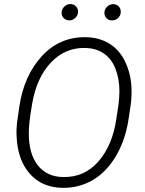

<svg xmlns="http://www.w3.org/2000/svg" viewBox="-20 -901 701 931"><path d="M281.7 9.8Q182.1 7.8 123.8 -59.3Q65.4 -126.5 60.5 -238.8Q58.6 -277.8 64 -316.4L73.7 -383.8Q95.7 -532.7 181.2 -627Q268.6 -723.1 397 -720.7Q462.4 -719.2 511.5 -688.7Q560.5 -658.2 587.9 -599.9Q615.2 -541.5 617.7 -471.7Q619.1 -429.7 613.3 -389.6L602.1 -314.5Q585 -213.9 538.8 -138.7Q492.7 -63.5 426.8 -26.1Q360.8 11.2 281.7 9.8ZM554.7 -395Q558.6 -425.8 559.1 -457.5Q559.1 -517.1 540.5 -565.9Q522 -614.7 484.6 -640.9Q447.3 -667 394 -668.5Q296.4 -670.9 227.5 -598.4Q158.7 -525.9 136.7 -402.3Q119.1 -302.2 119.6 -254.4Q119.6 -155.8 162.8 -100.1Q206.1 -44.4 284.7 -42.5Q388.7 -40 456.8 -117.7Q524.9 -195.3 543.9 -322.8ZM278.8 -841.3Q279.8 -857.9 292.5 -869.6Q305.2 -881.3 320.3 -881.3Q337.4 -881.8 348.4 -870.1Q359.4 -858.4 358.4 -841.3Q357.4 -826.2 345.2 -814.2Q333 -802.2 316.4 -802.2Q299.8 -802.2 288.8 -813.2Q277.8 -824.2 278.8 -841.3ZM486.3 -840.8Q487.3 -857.4 500 -869.1Q512.7 -880.9 527.8 -880.9Q544.9 -881.3 555.9 -869.6Q566.9 -857.9 565.4 -840.8Q564.5 -824.7 552.2 -813.5Q540 -802.2 523.9 -801.8Q507.3 -801.8 496.3 -812.7Q485.4 -823.7 486.3 -840.8Z"/></svg>

Font: TypoPRO Roboto
Style: Italic
Weight: 300
Italic angle: -12°
Designer: Google
Version: Version 2.136; 2016